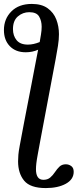

<svg xmlns="http://www.w3.org/2000/svg" viewBox="-33 -730 395 977"><path d="M200 227Q121 227 90 189.5Q59 152 59 91Q59 75 60.5 57.5Q62 40 67 13.5Q72 -13 80 -56Q83 -71 90 -109Q97 -147 107 -197Q117 -247 127 -300Q137 -353 146 -399.5Q155 -446 161 -477Q132 -464 98 -464Q47 -464 17 -495Q-13 -526 -13 -577Q-13 -634 25 -672Q63 -710 129 -710Q179 -710 209.5 -688Q240 -666 253.5 -631Q267 -596 267 -556Q267 -529 262 -497Q257 -465 250 -428L174 -25Q165 24 159.5 53.5Q154 83 152 100.5Q150 118 150 131Q150 185 188 185Q209 185 222.5 173.5Q236 162 246.5 146Q257 130 269.5 118Q282 106 302 106Q317 106 329.5 115Q342 124 342 144Q342 183 302 205Q262 227 200 227ZM169 -516Q172 -534 175.5 -554.5Q179 -575 179 -594Q179 -624 166 -646Q153 -668 116 -668Q83 -668 58 -646.5Q33 -625 33 -582Q33 -548 51.5 -525.5Q70 -503 109 -503Q137 -503 169 -516Z"/></svg>

Font: STIX Two Text Medium
Style: Italic
Weight: 500
Italic angle: -12°
Designer: Ross Mills, John Hudson & Paul Hanslow, Tiro Typeworks Ltd; with prior portions MicroPress Inc. and Coen Hoffman, Elsevi
Foundry: Tiro Typeworks Ltd
Version: Version 2.13 b171